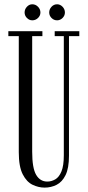

<svg xmlns="http://www.w3.org/2000/svg" viewBox="-20 -842 400 874"><path d="M183 12Q155.5 12 128.5 -0.8Q101.5 -13.5 83.5 -48.5Q65.5 -83.5 65.5 -149V-677.5H18V-700H173V-677.5H126.5V-151Q126.5 -77 144.5 -46.2Q162.5 -15.5 195.5 -15.5Q214 -15.5 231.5 -25.5Q249 -35.5 259.8 -61.8Q270.5 -88 270.5 -135.5V-677.5H229V-700H341V-677.5H294V-133.5Q294 -76.5 278.5 -45Q263 -13.5 237.8 -0.8Q212.5 12 183 12ZM240 -749.5Q225 -749.5 214.5 -760.2Q204 -771 204 -785Q204 -800 214.5 -811.2Q225 -822.5 240 -822.5Q254 -822.5 264.8 -811.2Q275.5 -800 275.5 -785Q275.5 -771 264.8 -760.2Q254 -749.5 240 -749.5ZM127 -749.5Q113 -749.5 102.5 -760.2Q92 -771 92 -785Q92 -800 102.5 -811.2Q113 -822.5 127 -822.5Q142 -822.5 153 -811.2Q164 -800 164 -785Q164 -771 153 -760.2Q142 -749.5 127 -749.5Z"/></svg>

Font: Imbue 50pt Light
Style: Regular
Weight: 300
Designer: Tyler Finck
Foundry: Etcetera Type Company
Version: Version 1.102; ttfautohint (v1.8.3)